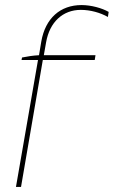

<svg xmlns="http://www.w3.org/2000/svg" viewBox="-20 -738 449 758"><path d="M67 -511 65 -501H130L43 0H63L149 -501H354L357 -520H153L162 -571C176 -651 228 -699 299 -699C337 -699 376 -688 406 -671L409 -691C383 -706 340 -718 302 -718C218 -718 159 -666 143 -574L134 -520C112 -519 86 -515 67 -511Z"/></svg>

Font: Fixel Display Thin
Style: Italic
Weight: 100
Italic angle: -10°
Designer: AlfaBravo + MacPaw
Foundry: Kyrylo Tkachov, Marchela Mozhyna, Serhii Makarenko, Maria Weinstein, Zakhar Kryvoshyya
Version: Version 1.210;Glyphs 3.2 (3217)